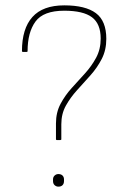

<svg xmlns="http://www.w3.org/2000/svg" viewBox="-20 -686 469 717"><path d="M192 -163Q189 -163 189 -166V-225Q189 -266 206 -298Q223 -330 248 -357.5Q273 -385 297.5 -412Q322 -439 339 -470.5Q356 -502 356 -542Q356 -597 323.5 -621.5Q291 -646 220 -646Q142 -646 112.5 -605.5Q83 -565 83 -495Q83 -492 79 -492H65Q64 -492 63 -493Q62 -494 62 -495Q62 -579 101 -622.5Q140 -666 220 -666Q299 -666 338 -637Q377 -608 377 -541Q377 -499 360 -466Q343 -433 318 -405Q293 -377 268 -349.5Q243 -322 226 -291.5Q209 -261 209 -222V-166Q209 -163 205 -163ZM198 11Q190 11 184 5.5Q178 0 178 -10V-16Q178 -25 184 -30.5Q190 -36 198 -36Q208 -36 213.5 -30.5Q219 -25 219 -16V-10Q219 0 213.5 5.5Q208 11 198 11Z"/></svg>

Font: Sofia Sans Semi Condensed Thin
Style: Regular
Weight: 250
Version: Version 4.100